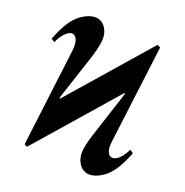

<svg xmlns="http://www.w3.org/2000/svg" viewBox="-95 -876 941 978"><g transform="rotate(-10 375.5 -387.5)"><path d="M758 -570 748 -586 210 -402V-408L388 -567C474 -644 494 -676 494 -719C494 -758 468 -793 398 -793C344 -793 292 -767 222 -711L232 -691C256 -709 287 -723 311 -723C329 -723 342 -713 342 -694C342 -672 327 -647 314 -630L-7 -205L2 -190L540 -374V-368L362 -208C292 -145 257 -109 257 -57C257 -18 282 18 352 18C406 18 458 -8 528 -64L518 -84C494 -66 465 -54 441 -54C423 -54 408 -64 408 -83C408 -105 419 -122 436 -145Z"/></g></svg>

Font: XITS
Style: Bold Italic
Weight: 700
Italic angle: -16.33°
Designer: MicroPress Inc., with final additions and corrections provided by Coen Hoffman, Elsevier (retired)
Version: Version 1.105